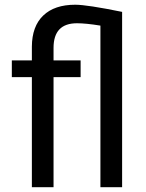

<svg xmlns="http://www.w3.org/2000/svg" viewBox="-20 -780 608 800"><path d="M398.4 -673.3Q337.9 -683.1 300.8 -683.1Q203.1 -683.1 203.1 -580.6V-528.3H315.9V-458.5H203.1V0H112.8V-458.5H29.3V-528.3H112.8V-585.9Q113.3 -670.4 160.2 -715.3Q207 -760.3 293.5 -760.3Q342.8 -760.3 488.8 -730.5V0H398.4Z"/></svg>

Font: f42100
Style: 7875512
Weight: 400
Designer: Google
Version: Version 2.137; 2017